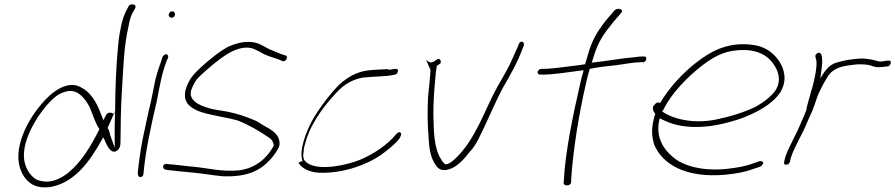

<svg xmlns="http://www.w3.org/2000/svg" viewBox="-20 -760 4043 867"><path d="M77 -134C54 -64 61 -11 83 28C102 62 139 97 215 83C323 60 389 -38 440 -129L446 -140L452 -129C461 -107 476 -73 497 -75C512 -77 524 -93 524 -114C525 -190 525 -272 531 -358C537 -447 538 -546 561 -644C565 -667 570 -685 577 -699L590 -722C595 -732 591 -738 582 -740C573 -742 562 -738 558 -727L547 -705C539 -688 532 -668 527 -643C522 -620 517 -593 514 -561C504 -461 500 -353 500 -260L499 -235C498 -197 497 -160 498 -126V-93L488 -121C485 -129 482 -137 479 -146L478 -147C475 -160 474 -172 466 -182L496 -250C494 -249 490 -247 490 -246C488 -249 485 -250 481 -251C465 -253 461 -245 454 -231L447 -217L442 -230C423 -280 401 -334 352 -362C285 -406 208 -339 167 -290C131 -247 97 -195 77 -134ZM88 -53C86 -107 112 -166 138 -210C164 -254 201 -302 238 -329C265 -346 300 -358 330 -341C357 -325 381 -289 391 -261L409 -215C415 -202 421 -187 429 -177L428 -175C394 -106 347 -27 290 18V19C249 50 204 73 147 52C114 35 89 -8 88 -53ZM238 -328V-329ZM496 -250C498 -251 499 -252 499 -252V-253C499 -255 500 -258 500 -260Z M742 -695C740 -687 747 -680 755 -680C763 -680 768 -685 770 -693C772 -701 766 -709 758 -709C750 -709 744 -704 742 -695ZM676 -373C671 -350 667 -326 661 -299C655 -272 648 -246 642 -216L623 -126C615 -86 605 -12 602 19L603 30C605 45 628 42 628 24L629 14C637 -77 663 -197 687 -299C693 -325 696 -350 702 -374C709 -412 719 -450 731 -481L739 -500C741 -503 739 -507 738 -510C732 -521 719 -512 714 -504L708 -484C696 -452 683 -413 676 -373ZM702 -371Z M723 -18C711 -11 718 3 724 5L739 8C768 11 808 16 847 19C893 23 941 32 987 36C1097 40 1155 10 1200 -39C1215 -55 1235 -82 1242 -103C1247 -149 1212 -171 1178 -189C1165 -196 1152 -206 1134 -215C1095 -232 1052 -247 1006 -256L946 -266C915 -272 877 -286 860 -301C846 -314 837 -328 843 -353L844 -354C848 -366 854 -379 864 -395C874 -411 901 -434 941 -468C981 -501 1013 -522 1035 -531C1065 -544 1095 -550 1124 -540L1156 -525V-524C1179 -510 1210 -501 1237 -492L1256 -484C1271 -479 1283 -505 1271 -509L1249 -516C1237 -521 1226 -525 1215 -530C1187 -540 1170 -554 1145 -564C1105 -577 1066 -571 1022 -554C997 -544 963 -521 919 -484C876 -448 850 -420 840 -404C829 -386 822 -369 818 -354C806 -302 832 -277 877 -258C928 -239 996 -232 1053 -216C1105 -196 1154 -166 1188 -143C1205 -133 1214 -123 1216 -103L1215 -100C1185 -45 1134 -1 1061 9C984 17 918 -1 855 -7C817 -10 779 -16 749 -18H748L734 -20C731 -20 726 -20 723 -18ZM987 36H988ZM1145 -564Z M1328 -26C1339 -1 1378 18 1422 20C1530 24 1638 -17 1700 -60C1730 -82 1768 -112 1784 -135C1792 -148 1794 -158 1788 -161V-162C1783 -166 1772 -159 1769 -154L1768 -153C1732 -109 1673 -67 1607 -39C1543 -13 1433 9 1378 -18C1356 -30 1345 -39 1351 -75C1351 -90 1357 -110 1364 -132C1392 -219 1458 -300 1511 -354C1540 -382 1575 -402 1620 -410H1621C1635 -411 1648 -412 1660 -413C1685 -415 1725 -416 1743 -419C1758 -422 1769 -423 1773 -428V-429C1783 -447 1775 -451 1757 -448H1756C1740 -445 1734 -443 1732 -448C1700 -446 1674 -446 1642 -442C1590 -436 1549 -411 1512 -378C1472 -338 1421 -271 1391 -218C1361 -164 1329 -77 1346 -33ZM1802 -142H1803Z M1924 -444C1922 -408 1917 -365 1913 -323C1910 -267 1910 -199 1915 -146C1917 -100 1922 -56 1941 -25C1954 -2 1969 18 2012 3C2046 -8 2079 -45 2103 -77H2104C2120 -95 2131 -114 2142 -135C2178 -206 2212 -290 2250 -362C2282 -417 2318 -480 2339 -539L2345 -553C2350 -568 2337 -578 2327 -568C2325 -566 2323 -562 2321 -557L2316 -544C2312 -535 2305 -522 2298 -504C2280 -461 2252 -413 2227 -370C2168 -264 2128 -129 2034 -42C2024 -33 2009 -18 1991 -18H1989V-20C1985 -23 1977 -30 1973 -39C1938 -90 1939 -172 1937 -242C1937 -295 1940 -348 1945 -398C1947 -422 1948 -439 1952 -457L1953 -463C1959 -468 1969 -472 1970 -476C1972 -485 1968 -494 1961 -494C1957 -494 1955 -493 1952 -490H1951C1935 -479 1925 -470 1904 -490Z M2408 -436C2406 -429 2412 -423 2418 -423H2426C2481 -423 2544 -434 2615 -443L2614 -437C2609 -420 2604 -402 2600 -383C2566 -235 2532 -69 2526 56L2525 66C2526 83 2558 80 2559 63V53C2567 -74 2592 -236 2626 -383C2631 -404 2636 -426 2642 -446L2643 -449C2682 -457 2725 -462 2766 -466C2799 -471 2845 -479 2874 -479H2883C2891 -479 2896 -484 2898 -491C2900 -500 2897 -505 2889 -505H2880C2874 -505 2861 -504 2839 -501H2838C2790 -497 2716 -484 2652 -477L2654 -483C2656 -490 2658 -497 2660 -503C2683 -575 2704 -604 2750 -661L2786 -703C2799 -719 2767 -727 2755 -713L2718 -670C2673 -612 2654 -581 2632 -504V-503C2629 -494 2627 -485 2623 -474V-470C2611 -468 2594 -466 2581 -464C2527 -458 2474 -449 2431 -449H2424C2417 -449 2409 -442 2408 -436Z M2933 -285C2923 -272 2930 -257 2938 -247L2939 -245L2937 -240C2920 -183 2922 -149 2934 -107C2971 -19 3075 45 3255 29C3308 24 3344 16 3373 6L3414 -8C3417 -10 3421 -13 3424 -18C3432 -27 3420 -35 3409 -32L3369 -18C3342 -9 3307 -2 3257 3C3154 13 3068 -10 3022 -48C2975 -86 2940 -142 2957 -217L2959 -226C2997 -206 3038 -190 3103 -187C3183 -183 3259 -203 3321 -223C3395 -250 3465 -287 3503 -342C3538 -399 3520 -452 3497 -486C3475 -516 3446 -544 3394 -555C3279 -576 3195 -533 3126 -479C3064 -432 3000 -362 2961 -295C2949 -300 2943 -297 2934 -285ZM2970 -256 2977 -267C3012 -339 3086 -414 3148 -462C3196 -499 3243 -528 3310 -533C3404 -541 3450 -505 3474 -469C3491 -444 3512 -400 3482 -352C3461 -322 3426 -297 3394 -279C3344 -254 3280 -234 3212 -220C3112 -200 3022 -222 2974 -254ZM3503 -342Z M3615 -247C3600 -213 3586 -178 3569 -145C3554 -113 3535 -80 3526 -50L3521 -30C3519 -22 3522 -16 3528 -16C3538 -16 3543 -20 3547 -29L3551 -47C3567 -97 3598 -145 3619 -193C3631 -225 3649 -257 3658 -286C3665 -308 3673 -332 3683 -351L3697 -379L3715 -410C3733 -442 3764 -458 3808 -464L3829 -467C3855 -471 3883 -470 3900 -467C3918 -464 3932 -454 3951 -457H3952C3961 -457 3975 -458 3981 -460H3989C4004 -463 4009 -490 3992 -486H3985C3976 -484 3966 -484 3957 -482H3956C3951 -482 3948 -483 3944 -484L3929 -488C3922 -490 3916 -491 3909 -492L3888 -495C3861 -498 3832 -492 3805 -489L3779 -483C3769 -480 3757 -478 3748 -474C3724 -463 3711 -448 3696 -425L3684 -406L3687 -427C3692 -462 3696 -491 3689 -514H3687C3684 -532 3658 -516 3662 -504C3663 -496 3667 -492 3667 -479C3668 -451 3661 -418 3653 -384C3650 -370 3646 -357 3642 -346C3638 -327 3632 -312 3629 -297L3624 -279C3623 -273 3621 -256 3616 -252ZM3617 -188Z"/></svg>

Font: Stray Cat
Style: LtExtObl
Weight: 300
Version: Version 1.0